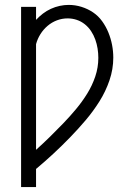

<svg xmlns="http://www.w3.org/2000/svg" viewBox="-20 -763 540 783"><path d="M66 0V-735H127V-682Q140 -696 155 -707.5Q170 -719 187.5 -727Q205 -735 223.5 -739Q242 -743 260 -743Q287 -743 312.5 -735Q338 -727 359.5 -712.5Q381 -698 396.5 -676.5Q412 -655 422 -630.5Q432 -606 437 -580Q442 -554 442 -528Q442 -481 426.5 -435.5Q411 -390 385.5 -349.5Q360 -309 329.5 -273Q299 -237 266 -203Q233 -169 198 -136.5Q163 -104 127 -74V0ZM127 -152Q156 -178 183.5 -205Q211 -232 238 -260Q265 -288 290 -318Q315 -348 335.5 -381Q356 -414 368.5 -451Q381 -488 381 -527Q381 -546 378 -565Q375 -584 368.5 -602Q362 -620 351.5 -636Q341 -652 326 -664Q311 -676 293 -682Q275 -688 256 -688Q233 -688 212 -680Q191 -672 174 -657.5Q157 -643 145 -624Q133 -605 127 -583Z"/></svg>

Font: Iosevka Term Light
Style: Regular
Weight: 300
Monospace: yes
Designer: Belleve Invis
Foundry: Belleve Invis
Version: Version 9.0.1; ttfautohint (v1.8.3)